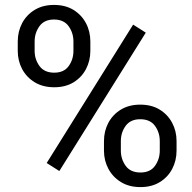

<svg xmlns="http://www.w3.org/2000/svg" viewBox="-20 -741 772 771"><path d="M51.3 -536.6V-574.2Q51.3 -614.7 68.8 -647.9Q86.4 -681.2 119.1 -701.2Q151.9 -721.2 196.8 -721.2Q242.7 -721.2 275.1 -701.2Q307.6 -681.2 325.2 -647.9Q342.8 -614.7 342.8 -574.2V-536.6Q342.8 -497.1 325.4 -463.9Q308.1 -430.7 275.6 -410.6Q243.2 -390.6 197.8 -390.6Q152.3 -390.6 119.4 -410.6Q86.4 -430.7 68.8 -463.9Q51.3 -497.1 51.3 -536.6ZM119.1 -574.2V-536.6Q119.1 -502.9 138.4 -476.1Q157.7 -449.2 197.8 -449.2Q236.8 -449.2 255.9 -475.8Q274.9 -502.4 274.9 -536.6V-574.2Q274.9 -608.9 255.6 -635.7Q236.3 -662.6 196.8 -662.6Q157.7 -662.6 138.4 -635.7Q119.1 -608.9 119.1 -574.2ZM565.4 -609.9 218.3 -54.2 167.5 -86.4 514.6 -642.1ZM397.5 -136.2V-174.3Q397.5 -214.4 415 -247.6Q432.6 -280.8 465.3 -300.8Q498 -320.8 543 -320.8Q588.9 -320.8 621.3 -300.8Q653.8 -280.8 671.4 -247.6Q689 -214.4 689 -174.3V-136.2Q689 -96.2 671.6 -63Q654.3 -29.8 621.8 -9.8Q589.4 10.3 543.9 10.3Q498.5 10.3 465.8 -9.8Q433.1 -29.8 415.3 -63Q397.5 -96.2 397.5 -136.2ZM465.3 -174.3V-136.2Q465.3 -102.1 484.6 -75.2Q503.9 -48.3 543.9 -48.3Q583.5 -48.3 602.5 -75.2Q621.6 -102.1 621.6 -136.2V-174.3Q621.6 -209 602.3 -235.6Q583 -262.2 543 -262.2Q503.9 -262.2 484.6 -235.6Q465.3 -209 465.3 -174.3Z"/></svg>

Font: Vazirmatn RD UI
Style: Regular
Weight: 400
Designer: Saber Rastikerdar
Foundry: Saber Rastikerdar
Version: Version 33.003